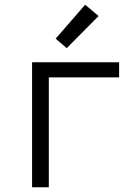

<svg xmlns="http://www.w3.org/2000/svg" viewBox="-20 -794 590 814"><path d="M116 0V-530H485V-466H187V0ZM263 -590 216 -630 341 -774 398 -726Z"/></svg>

Font: Lode
Style: Regular
Weight: 400
Monospace: yes
Designer: Belleve Invis
Foundry: Belleve Invis
Version: Version 29.2.0; ttfautohint (v1.8.3)